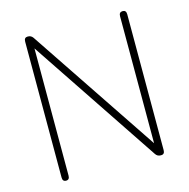

<svg xmlns="http://www.w3.org/2000/svg" viewBox="-104 -800 885 901"><g transform="rotate(-15 339.0 -350.0)"><path d="M108 0Q91 0 91 -20V-680Q91 -700 108 -700H110Q125 -700 134 -687L552 -63V-680Q552 -700 570 -700Q587 -700 587 -680V-20Q587 0 570 0H567Q552 0 543 -13L125 -638V-20Q125 0 108 0Z"/></g></svg>

Font: Zen Maru Gothic Light
Style: Regular
Weight: 300
Designer: Yoshimichi Ohira
Foundry: Positype
Version: Version 1.001